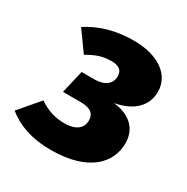

<svg xmlns="http://www.w3.org/2000/svg" viewBox="-158 -667 780 803"><g transform="rotate(30 232.5 -266.0)"><path d="M265 -551C179 -551 108 -531 44 -490L112 -395C150 -417 181 -430 226 -430C260 -430 280 -418 280 -387C280 -352 252 -328 202 -328H140L114 -217H200C251 -217 268 -197 268 -167C268 -132 242 -106 185 -106C141 -106 105 -116 61 -145L-22 -48C30 -6 98 19 190 19C377 19 448 -70 448 -161C448 -227 406 -274 322 -283C411 -299 458 -349 458 -415C458 -501 377 -551 265 -551Z"/></g></svg>

Font: Fira Sans ExtraBold
Style: Italic
Weight: 800
Italic angle: -8°
Designer: bBox Type GmbH & Carrois Corporate GbR & Edenspiekermann AG
Foundry: bBox Type GmbH & Carrois Corporate GbR & Edenspiekermann AG
Version: Version 4.301;PS 004.301;hotconv 1.0.88;makeotf.lib2.5.64775